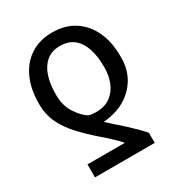

<svg xmlns="http://www.w3.org/2000/svg" viewBox="-175 -666 890 962"><g transform="rotate(-30 270.0 -185.0)"><path d="M438.5 183.6H92.8V108.4H308.6Q302.7 100.1 285.9 83.3Q269 66.4 248.8 47.9Q228.5 29.3 212.9 16.6Q160.6 -28.8 120.1 -73.2Q79.6 -117.7 56.9 -165.5Q34.2 -213.4 34.2 -268.6V-278.3Q34.2 -359.4 62 -421.1Q89.8 -482.9 142.6 -517.8Q195.3 -552.7 269.5 -552.7Q344.2 -552.7 397.5 -517.8Q450.7 -482.9 479 -421.1Q507.3 -359.4 506.8 -278.3V-268.6Q507.3 -210.4 481.2 -160.9Q455.1 -111.3 406 -78.6Q356.9 -45.9 287.1 -37.1Q279.3 -36.1 277.1 -35.9Q274.9 -35.6 269.5 -35.2Q291 -15.6 313.5 4.2Q335.9 23.9 358.2 44.2Q380.4 64.5 400.6 84.5Q420.9 104.5 438.5 125ZM409.2 -268.6V-278.3Q409.2 -334.5 394.8 -378.9Q380.4 -423.3 349.6 -449Q318.8 -474.6 269.5 -474.6Q221.7 -474.6 190.9 -449Q160.2 -423.3 145.5 -378.9Q130.9 -334.5 130.9 -278.3V-268.6Q130.9 -210.9 157.7 -168Q184.6 -125 218.8 -102.5Q228.5 -99.1 238.5 -97.9Q248.5 -96.7 261.7 -96.7Q313 -96.7 345.5 -120.8Q377.9 -145 393.6 -184.1Q409.2 -223.1 409.2 -268.6Z"/></g></svg>

Font: Inter V
Style: 
Weight: 400
Designer: Rasmus Andersson
Foundry: rsms
Version: Version 4.000;git-a3f224843